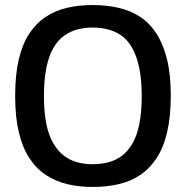

<svg xmlns="http://www.w3.org/2000/svg" viewBox="-20 -730 735 760"><path d="M346 -80Q379 -80 408.5 -87.5Q438 -95 462 -113Q486 -131 504 -161.5Q522 -192 531.5 -239Q541 -286 541 -350Q541 -415 531 -462Q521 -509 503.5 -540Q486 -571 461.5 -588.5Q437 -606 407.5 -613.5Q378 -621 346 -621Q315 -621 286.5 -613.5Q258 -606 233.5 -588.5Q209 -571 191 -539.5Q173 -508 163.5 -461.5Q154 -415 154 -349Q154 -285 163.5 -239Q173 -193 191.5 -162Q210 -131 234 -113Q258 -95 286.5 -87.5Q315 -80 346 -80ZM347 10Q293 10 246.5 -1Q200 -12 161.5 -37.5Q123 -63 96 -104.5Q69 -146 54.5 -206.5Q40 -267 40 -350Q40 -433 54 -493.5Q68 -554 95 -595.5Q122 -637 160 -662.5Q198 -688 244.5 -699Q291 -710 347 -710Q402 -710 449.5 -699Q497 -688 534.5 -663.5Q572 -639 599 -597.5Q626 -556 641 -495.5Q656 -435 656 -352Q656 -268 641.5 -206.5Q627 -145 599.5 -103.5Q572 -62 534.5 -37Q497 -12 449.5 -1Q402 10 347 10Z"/></svg>

Font: Georama ExtraCondensed Thin Medium
Style: Regular
Weight: 500
Version: Version 1.001